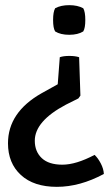

<svg xmlns="http://www.w3.org/2000/svg" viewBox="-20 -521 433 745"><path d="M383 154Q290 204 200.5 204Q111 204 61 158Q11 112 11 35Q11 -85 141 -159L204 -194L212 -299Q226 -304 249 -304Q272 -304 287 -299L292 -150L284 -139L236 -115Q115 -51 115 25Q115 67 142 92.5Q169 118 222 118Q275 118 347 80Q360 92 371 113Q382 134 383 154ZM303 -399Q282 -386 248.5 -386Q215 -386 194 -399Q186 -412 186 -443.5Q186 -475 194 -489Q216 -501 248.5 -501Q281 -501 303 -489Q311 -475 311 -443.5Q311 -412 303 -399Z"/></svg>

Font: Signika Negative
Style: Regular
Weight: 400
Designer: Anna Giedrys
Foundry: Anna Giedrys
Version: Version 1.001